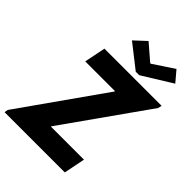

<svg xmlns="http://www.w3.org/2000/svg" viewBox="-283 -1072 1196 1196"><g transform="rotate(45 315.0 -474.0)"><path d="M-16.6 0 -12.2 -23.9 377 -575.7V-579.1H115.2L143.6 -719.7H647L641.6 -694.8L252 -144V-140.6H542.5L514.2 0ZM383.3 -755.9 228.5 -877.4 304.2 -947.8 409.2 -857.4H414.1L550.3 -947.8L609.9 -877.4L413.6 -755.9Z"/></g></svg>

Font: Reddit Sans ExtraBold
Style: Italic
Weight: 800
Italic angle: -11.25°
Designer: Stephen Hutchings
Version: Version 1.013